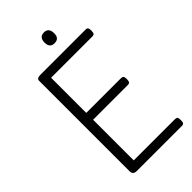

<svg xmlns="http://www.w3.org/2000/svg" viewBox="-388 -1470 1587 1587"><g transform="rotate(-45 406.0 -676.5)"><path d="M206 0Q184 0 173 -10Q162 -20 162 -40V-1099Q162 -1113 173 -1119.5Q184 -1126 206 -1126H734Q749 -1126 755 -1117.5Q761 -1109 761 -1086Q761 -1064 755 -1055Q749 -1046 734 -1046H250V-635H657Q672 -635 678.5 -626.5Q685 -618 685 -595Q685 -573 678.5 -564Q672 -555 657 -555H250V-80H734Q749 -80 755 -71.5Q761 -63 761 -40Q761 -18 755 -9Q749 0 734 0ZM473 -1227Q445 -1227 431 -1242.5Q417 -1258 417 -1289Q417 -1321 431 -1337Q445 -1353 473 -1353Q500 -1353 514 -1337Q528 -1321 528 -1289Q529 -1258 514.5 -1242.5Q500 -1227 473 -1227Z"/></g></svg>

Font: Playwrite BR
Style: Regular
Weight: 400
Designer: Veronika Burian, José Scaglione
Foundry: TypeTogether
Version: Version 1.002